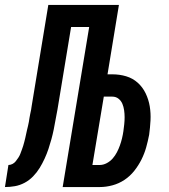

<svg xmlns="http://www.w3.org/2000/svg" viewBox="-62 -755 682 775"><path d="M-42 0 -28 -89Q-20 -89 -12 -93Q-4 -97 1.5 -104Q7 -111 12 -118.5Q17 -126 20 -134Q23 -142 26 -150Q29 -158 31.5 -166Q34 -174 36 -182Q38 -190 40 -198Q42 -206 43.5 -214Q45 -222 47 -230Q49 -238 51 -246.5Q53 -255 54.5 -263Q56 -271 57 -279Q58 -287 60 -295Q62 -303 63.5 -311.5Q65 -320 66 -328L133 -735H418L372 -455H391Q421 -455 447.5 -447Q474 -439 494 -421Q514 -403 526 -378Q538 -353 542.5 -325.5Q547 -298 545.5 -269Q544 -240 540 -211Q535 -185 528 -160Q521 -135 509 -111Q497 -87 480 -65.5Q463 -44 440.5 -29Q418 -14 392 -7Q366 0 341 0H191L298 -646H225L170 -313Q166 -293 162.5 -273Q159 -253 155 -233Q151 -213 145.5 -193Q140 -173 133.5 -153.5Q127 -134 118 -114.5Q109 -95 98 -77Q87 -59 71.5 -43Q56 -27 37 -17Q18 -7 -2 -3.5Q-22 0 -42 0ZM340 -89Q355 -89 369 -96.5Q383 -104 393 -115.5Q403 -127 410 -140.5Q417 -154 422 -168Q427 -182 430.5 -196.5Q434 -211 436 -225Q438 -239 439.5 -253.5Q441 -268 441 -282Q441 -296 439 -310Q437 -324 432 -336Q427 -348 416.5 -356.5Q406 -365 391 -365H357L311 -89Z"/></svg>

Font: Iosevka Extended
Style: Bold Italic
Weight: 700
Width: 7
Italic angle: -9°
Monospace: yes
Designer: Belleve Invis
Foundry: Belleve Invis
Version: Version 32.5.0; ttfautohint (v1.8.4)